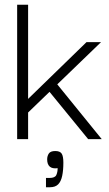

<svg xmlns="http://www.w3.org/2000/svg" viewBox="-20 -583 459 806"><path d="M98 1H52V-563H98ZM209 -243 407 1H350L176 -212ZM91 -104V-161L343 -406H404ZM173 203V164H188Q211 164 216.5 151.5Q222 139 222 123Q200 126 189 116.5Q178 107 178 86Q178 72 185 61.5Q192 51 212 51Q232 51 239 62Q246 73 246 100Q246 132 241 155.5Q236 179 224 191Q212 203 190 203Z"/></svg>

Font: Darker Grotesque Light
Style: Regular
Weight: 400
Version: Version 1.000;gftools[0.9.28]